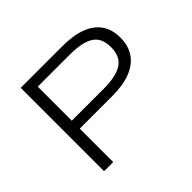

<svg xmlns="http://www.w3.org/2000/svg" viewBox="-155 -926 1148 1148"><g transform="rotate(-45 419.0 -352.5)"><path d="M135 0V-705H488Q580 -705 642.5 -681Q705 -657 737 -610.5Q769 -564 769 -495Q769 -427 736.5 -379.5Q704 -332 641.5 -307.5Q579 -283 488 -283H212V0ZM212 -350H481Q587 -350 638 -383.5Q689 -417 689 -495Q689 -573 639 -605.5Q589 -638 481 -638H212Z"/></g></svg>

Font: Nunito Sans 7pt Expanded Light
Style: Regular
Weight: 300
Width: 7
Designer: Vernon Adams
Foundry: Vernon Adams
Version: Version 3.101;gftools[0.9.27]